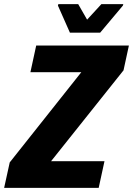

<svg xmlns="http://www.w3.org/2000/svg" viewBox="-38 -908 643 928"><path d="M-18 0 9 -123 355 -559H109L137 -688H585L559 -568L209 -129H467L439 0ZM300 -750 242 -881 244 -888H340L383 -813L452 -888H558L556 -881L446 -750Z"/></svg>

Font: Saira Semi Condensed
Style: Bold Italic
Weight: 700
Width: 4
Italic angle: -12°
Designer: Hector Gatti with collaboration of the Omnibus-Type team
Foundry: Omnibus-Type
Version: Version 1.001; ttfautohint (v1.8)